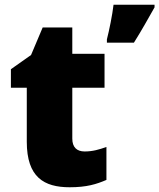

<svg xmlns="http://www.w3.org/2000/svg" viewBox="-20 -780 672 810"><path d="M632 -749V-760H459C454 -717 441 -653 431 -614V-600H545C582 -659 604 -700 632 -749ZM337 -141C304 -141 285 -159 285 -195V-410H421V-553H285V-664H160L111 -548L26 -488V-410H93V-182C93 -32 166 10 274 10C346 10 387 -3 429 -21V-160C398 -149 371 -141 337 -141Z"/></svg>

Font: Noto Sans Canadian Aboriginal Black
Style: Regular
Weight: 900
Designer: Monotype Design Team, Typotheque's Kevin King
Foundry: Monotype Imaging Inc.
Version: Version 2.004